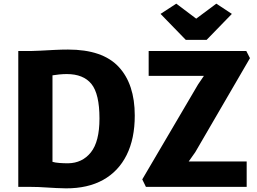

<svg xmlns="http://www.w3.org/2000/svg" viewBox="-20 -1022 1405 1050"><path d="M80 0V-743H149Q167.5 -743 202.2 -745Q237 -747 277.2 -749Q317.5 -751 352 -751Q541 -751 629 -656.5Q717 -562 717 -390Q717 -263.5 672.5 -174.2Q628 -85 544 -38.2Q460 8.5 341 8Q286.5 7 237.8 3.5Q189 0 146 0ZM267 -137Q281.5 -132.5 304.5 -130.8Q327.5 -129 352 -129Q430 -130 477 -188.8Q524 -247.5 524 -374Q524 -508.5 480 -562.8Q436 -617 345 -617Q326.5 -617 303.5 -614.8Q280.5 -612.5 267 -610ZM778 0 758 -41 1063 -560 1095 -607H793V-743H1327L1347 -704L1048 -190L1012 -139H1329V0ZM996 -804 858 -946 944 -1002 1053 -920 1163 -1002 1248 -946 1110 -804Z"/></svg>

Font: Merriweather Sans Black
Style: Regular
Weight: 900
Designer: Eben Sorkin
Foundry: Eben Sorkin
Version: Version 1.008; ttfautohint (v1.7.19-72a1) -l 8 -r 50 -G 200 